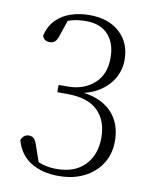

<svg xmlns="http://www.w3.org/2000/svg" viewBox="-84 -802 711 880"><g transform="rotate(10 271.0 -361.5)"><path d="M249 14Q171 14 118.5 -19Q66 -52 48 -118Q53 -131 62 -138Q71 -145 84 -145Q99 -145 108 -135.5Q117 -126 124 -103L155 -13L119 -47Q145 -32 172.5 -24Q200 -16 234 -16Q319 -16 365.5 -64.5Q412 -113 412 -192Q412 -273 365 -318Q318 -363 224 -363H177V-397H219Q293 -397 341.5 -439.5Q390 -482 390 -560Q390 -628 354 -667.5Q318 -707 250 -707Q220 -707 192.5 -701Q165 -695 134 -678L172 -708L143 -622Q136 -600 127 -591.5Q118 -583 101 -583Q90 -583 81 -588.5Q72 -594 68 -607Q79 -654 108 -682.5Q137 -711 177 -724Q217 -737 261 -737Q351 -737 403 -689Q455 -641 455 -562Q455 -516 432.5 -476.5Q410 -437 367.5 -410Q325 -383 263 -375V-384Q334 -381 381 -356Q428 -331 452 -288Q476 -245 476 -188Q476 -127 446.5 -81.5Q417 -36 366 -11Q315 14 249 14Z"/></g></svg>

Font: Noto Serif KR ExtraLight
Style: Regular
Weight: 200
Designer: Ryoko NISHIZUKA 西塚涼子 (kana & ideographs); Frank Grießhammer (Latin, Greek & Cyrillic); Wenlong ZHANG 张文龙 (bopomofo); San
Foundry: Adobe
Version: Version 2.002-H1;hotconv 1.1.0;makeotfexe 2.6.0